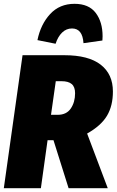

<svg xmlns="http://www.w3.org/2000/svg" viewBox="-21 -985 611 1005"><path d="M435 -286 543 0H338L259 -251H228L193 0H-1L97 -696H316Q442 -696 506 -646.5Q570 -597 570 -506Q570 -431 539 -379Q508 -327 435 -286ZM246 -384H281Q327 -384 349.5 -417Q372 -450 372 -497Q372 -530 354.5 -545Q337 -560 301 -560H271ZM175 -775Q192 -858 241.5 -911.5Q291 -965 369 -965Q444 -965 480 -917.5Q516 -870 516 -795Q516 -781 515 -773L416 -759Q411 -836 356 -836Q326 -836 304 -814.5Q282 -793 270 -756Z"/></svg>

Font: Fira Sans Condensed Black
Style: Italic
Weight: 900
Width: 3
Italic angle: -8°
Designer: Carrois Corporate & Edenspiekermann AG
Foundry: Carrois Corporate GbR & Edenspiekermann AG
Version: Version 4.203